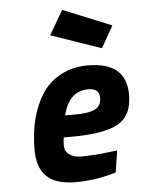

<svg xmlns="http://www.w3.org/2000/svg" viewBox="-55 -815 640 871"><g transform="rotate(-5 265.0 -380.0)"><path d="M287 -102Q356 -102 428 -112L454 -115L439 -16Q346 12 255 12Q164 12 122.5 -29Q81 -70 81 -149Q81 -228 97 -290Q113 -352 144.5 -402Q176 -452 230.5 -481.5Q285 -511 355 -511Q530 -511 530 -362Q530 -267 466 -231Q402 -195 253 -195H218Q215 -183 215 -157.5Q215 -132 235.5 -117Q256 -102 287 -102ZM274 -294Q343 -294 370.5 -309Q398 -324 398 -360Q398 -403 348 -403Q259 -403 233 -294ZM261 -772 482 -682 426 -583 197 -662Z"/></g></svg>

Font: Titillium Web
Style: Bold Italic
Weight: 700
Italic angle: -13°
Version: Version 1.001;PS 57.000;hotconv 1.0.70;makeotf.lib2.5.55311